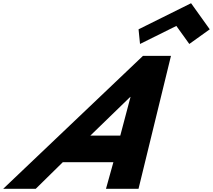

<svg xmlns="http://www.w3.org/2000/svg" viewBox="-48 -1172 1322 1192"><path d="M812.2 -990 821.3 -899 1046.8 -1011 1127.3 -899 1254.2 -990 1138.2 -1152ZM1013.4 -825H839.4L-28 0H174L341.9 -165H655.9L610 0H812ZM698.7 -330H512.7L760.2 -570H762.2Z"/></svg>

Font: Hussar
Style: BdWodka
Weight: 700
Foundry: Cannot Into Space Fonts
Version: Version 2.00